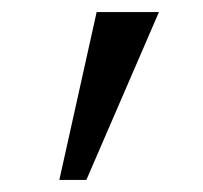

<svg xmlns="http://www.w3.org/2000/svg" viewBox="-20 -147 338 319"><path d="M140.6 -127H244.1L123.5 151.9H78.6Z"/></svg>

Font: Glacial Indifference
Style: Regular
Weight: 400
Designer: Alfredo Marco Pradil
Foundry: Alfredo Marco Pradil
Version: Version 1.312